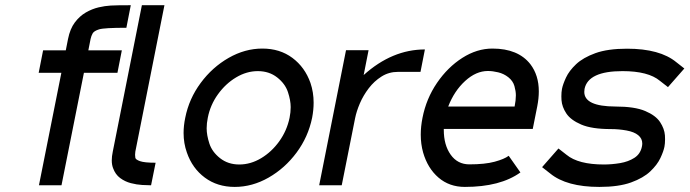

<svg xmlns="http://www.w3.org/2000/svg" viewBox="-20 -718 2672 744"><path d="M217.8 -436H129.9L147 -522.9H234.9L243.7 -567.4Q251.5 -606.4 270 -631.1Q288.6 -655.8 312.7 -669.7Q336.9 -683.6 362.1 -689.5Q387.2 -695.3 409.2 -696.5Q431.2 -697.8 486.8 -697.8L469.7 -610.4Q383.3 -610.4 363.8 -604.2Q344.2 -598.1 338.9 -588.4Q333.5 -578.6 331.1 -567.4L322.3 -522.9H452.1L435.1 -436H305.2L218.3 0H130.9Z M504.4 -130.4Q503.4 -124 503.4 -118.2Q503.4 -113.8 504.4 -106.7Q505.4 -99.6 522.5 -93.5Q539.6 -87.4 583 -87.4L565.4 0Q552.7 0 531.2 -1.2Q509.8 -2.4 487.1 -8.3Q464.4 -14.2 445.6 -28.1Q426.8 -42 418 -66.9Q413.1 -79.6 413.1 -96.7Q413.1 -111.8 417 -130.4L529.8 -697.8H617.2Z M979 -442.4Q935.5 -442.4 894.8 -418Q854 -393.6 824.5 -352.5Q794.9 -311.5 785.2 -261.7Q780.8 -240.2 780.8 -220.7Q780.8 -194.3 791.3 -161.9Q801.8 -129.4 832.8 -105Q863.8 -80.6 907.2 -80.6Q951.2 -80.6 991.9 -105Q1032.7 -129.4 1062.3 -170.7Q1091.8 -211.9 1102.1 -261.7Q1106.4 -282.7 1106.4 -302.7Q1106.4 -329.1 1095.7 -361.3Q1085 -393.6 1054 -418Q1022.9 -442.4 979 -442.4ZM889.6 6.3Q822.3 6.3 773.7 -29.8Q725.1 -65.9 704.1 -127Q691.4 -162.6 691.4 -202.6Q691.4 -231 697.8 -261.7Q712.4 -335.4 757.6 -396.5Q802.7 -457.5 866 -493.7Q929.2 -529.8 996.6 -529.8Q1064.5 -529.8 1113 -493.7Q1161.6 -457.5 1183.1 -396.5Q1195.3 -360.4 1195.3 -320.3Q1195.3 -292 1189.5 -261.7Q1174.3 -187.5 1129.2 -126.7Q1084 -65.9 1020.8 -29.8Q957.5 6.3 889.6 6.3Z M1626.5 -526.4 1609.4 -439.5H1522Q1486.8 -439.5 1458.3 -421.4Q1429.7 -403.3 1408.7 -375.7Q1387.7 -348.1 1374.5 -317.4Q1361.3 -286.6 1356 -259.8L1304.2 0H1216.8L1320.8 -523.4H1408.2L1389.2 -427.2Q1499.5 -526.4 1626.5 -526.4Z M1716.8 -305.2H1974.1Q1979 -329.6 1979 -348.6Q1979 -364.7 1973.4 -384.5Q1967.8 -404.3 1950 -418.5Q1932.1 -432.6 1910.6 -437.7Q1889.2 -442.9 1870.6 -442.9Q1824.7 -442.9 1782.5 -404.3Q1740.2 -365.7 1716.8 -305.2ZM2044.4 -218.3H1699.7V-214.4Q1699.7 -156.2 1726.3 -118.7Q1752.9 -81.1 1798.8 -81.1Q1858.9 -81.1 1896.7 -91.3Q1934.6 -101.6 1951.2 -114.3L1996.6 -49.8Q1918.5 6.3 1781.2 6.3Q1721.2 6.3 1679.2 -29.8Q1637.2 -65.9 1619.6 -127Q1610.4 -159.7 1610.4 -196.3Q1610.4 -227.5 1617.2 -261.7Q1631.8 -335.9 1673.3 -396.7Q1714.8 -457.5 1771.5 -493.7Q1828.1 -529.8 1888.2 -529.8Q1987.8 -529.8 2035.2 -469.2Q2067.9 -426.3 2067.9 -363.8Q2067.9 -336.9 2062 -306.6Z M2364.7 -305.2Q2439.5 -305.2 2480.2 -287.8Q2521 -270.5 2537.8 -244.9Q2554.7 -219.2 2556.6 -193.4Q2557.1 -185.5 2557.1 -178.2Q2557.1 -161.6 2554.7 -149.4Q2551.3 -131.8 2539.1 -105.7Q2526.9 -79.6 2500 -54Q2473.1 -28.3 2425.3 -11Q2377.4 6.3 2302.7 6.3Q2175.3 6.3 2111.8 -45.9L2080.6 -70.3L2144 -142.6L2175.3 -118.2Q2220.7 -80.6 2320.3 -80.6Q2350.6 -80.6 2382.6 -85.9Q2414.6 -91.3 2438 -106.2Q2461.4 -121.1 2467.3 -149.4Q2468.8 -156.2 2468.8 -162.1Q2468.8 -181.2 2453.1 -194.1Q2437.5 -207 2407.7 -212.4Q2377.9 -217.8 2347.7 -217.8Q2272.9 -217.8 2232.2 -235.4Q2191.4 -252.9 2174.6 -278.3Q2157.7 -303.7 2155.8 -330.1Q2155.3 -337.9 2155.3 -344.7Q2155.3 -361.3 2157.7 -373.5Q2161.1 -391.1 2173.3 -417.5Q2185.5 -443.8 2212.4 -469.2Q2239.3 -494.6 2287.1 -512Q2335 -529.3 2409.7 -529.3Q2537.1 -529.3 2600.6 -477.1L2631.8 -452.6L2568.4 -380.4L2537.1 -404.8Q2492.2 -442.4 2392.1 -442.4Q2259.3 -442.4 2245.1 -373.5Q2244.1 -367.2 2244.1 -361.8Q2244.1 -305.7 2364.7 -305.2Z"/></svg>

Font: Qaz
Style: Italic
Weight: 400
Italic angle: -11.25°
Designer: GGBotNet
Foundry: f0n7
Version: 0.70